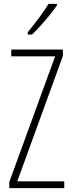

<svg xmlns="http://www.w3.org/2000/svg" viewBox="-20 -969 371 989"><path d="M311 0H28V-32L264 -679H38V-714H304V-681L69 -35H311ZM273 -941Q257 -917 234.5 -889.5Q212 -862 188 -835.5Q164 -809 145 -791H123V-803Q156 -843 181 -877Q206 -911 230 -949H273Z"/></svg>

Font: Noto Sans Gujarati ExtraCondensed ExtraLight
Style: Regular
Weight: 200
Width: 2
Designer: Jelle Bosma - Monotype Design Team, Universal Thirst
Foundry: Monotype Imaging Inc.
Version: Version 2.106; ttfautohint (v1.8.4.7-5d5b)